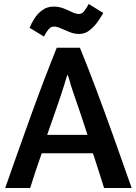

<svg xmlns="http://www.w3.org/2000/svg" viewBox="-20 -935 681 961"><path d="M639 6Q592 -128 549.5 -247Q507 -366 465.5 -477Q424 -588 380 -696H264Q199 -534 137.5 -364Q76 -194 6 6H131Q158 -81 189 -168H445Q448 -160 451 -150.5Q454 -141 459.5 -124Q465 -107 475 -76Q485 -45 501 6ZM418 -260H216Q239 -326 261.5 -390Q284 -454 303 -515Q308 -530 311.5 -543Q315 -556 318 -561Q323 -552 328 -532Q333 -512 343 -483Q362 -429 380.5 -373.5Q399 -318 418 -260ZM377 -765Q406 -765 430 -784.5Q454 -804 471 -829Q488 -854 497 -870L424 -915Q414 -896 402.5 -880.5Q391 -865 375 -865Q360 -865 340.5 -874.5Q321 -884 298 -893Q275 -902 248 -902Q216 -902 192 -884.5Q168 -867 152.5 -842.5Q137 -818 128 -796L200 -752Q210 -772 222 -787Q234 -802 250 -802Q265 -802 285 -793Q305 -784 328.5 -774.5Q352 -765 377 -765Z"/></svg>

Font: Repo DemiBold
Style: Regular
Weight: 600
Designer: Stefan Peev
Foundry: Context Ltd
Version: Version 1.502